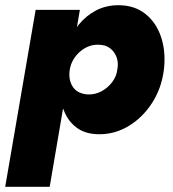

<svg xmlns="http://www.w3.org/2000/svg" viewBox="-34 -498 666 738"><path d="M157 220 273 -460H103L-14 220ZM596 -230Q604 -298 585.5 -354.5Q567 -411 525 -444.5Q483 -478 421 -478Q374 -478 335.5 -458Q297 -438 268.5 -403Q240 -368 222 -324Q204 -280 197 -230Q191 -183 195.5 -139Q200 -95 217.5 -59.5Q235 -24 267 -3Q299 18 348 18Q409 18 462 -14.5Q515 -47 551 -103Q587 -159 596 -230ZM417 -231Q414 -204 396.5 -181.5Q379 -159 355 -146.5Q331 -134 304 -135Q286 -136 271.5 -142.5Q257 -149 247.5 -162Q238 -175 234.5 -192Q231 -209 234 -229Q237 -250 247.5 -268Q258 -286 273.5 -299.5Q289 -313 307.5 -320Q326 -327 345 -326Q371 -326 388.5 -313Q406 -300 414 -278.5Q422 -257 417 -231Z"/></svg>

Font: Jost ExtraBold
Style: Italic
Weight: 800
Italic angle: -5°
Version: Version 3.710